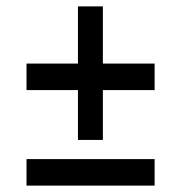

<svg xmlns="http://www.w3.org/2000/svg" viewBox="-20 -581 566 601"><path d="M224 -143H302V-299H464V-382H302V-561H224V-382H63V-299H224ZM63 0H464V-83H63Z"/></svg>

Font: Falling Sky
Style: Condensed
Weight: 400
Designer: Paul D. Hunt
Foundry: Adobe Systems Incorporated
Version: Version 1.02